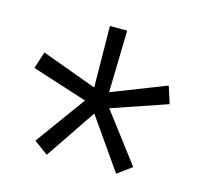

<svg xmlns="http://www.w3.org/2000/svg" viewBox="-69 -784 562 545"><g transform="rotate(15 212.0 -511.0)"><path d="M70.3 -342.3 176.8 -488.8 14.2 -541 30.3 -590.8 192.4 -531.2 190.4 -711.4H241.2L236.8 -529.3L395.5 -591.3L411.6 -541L249 -485.4L357.9 -341.8L315.9 -311L211.9 -460L111.8 -312Z"/></g></svg>

Font: Vazirmatn UI FD ExtraLight
Style: Regular
Weight: 200
Designer: Saber Rastikerdar
Foundry: Saber Rastikerdar
Version: Version 33.003